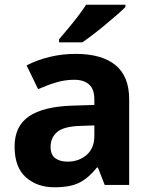

<svg xmlns="http://www.w3.org/2000/svg" viewBox="-20 -786 644 816"><path d="M302 -557Q412 -557 470.5 -509.5Q529 -462 529 -364V0H425L396 -74H392Q357 -30 318 -10Q279 10 211 10Q138 10 90 -32.5Q42 -75 42 -163Q42 -250 103 -291.5Q164 -333 286 -337L381 -340V-364Q381 -407 358.5 -427Q336 -447 296 -447Q256 -447 218 -435.5Q180 -424 142 -407L93 -508Q137 -531 190.5 -544Q244 -557 302 -557ZM323 -251Q251 -249 223 -225Q195 -201 195 -162Q195 -128 215 -113.5Q235 -99 267 -99Q315 -99 348 -127.5Q381 -156 381 -208V-253ZM513 -756Q499 -742 476 -722Q453 -702 426.5 -680Q400 -658 374.5 -638.5Q349 -619 330 -606H231V-619Q247 -638 268.5 -663.5Q290 -689 311 -716.5Q332 -744 346 -766H513Z"/></svg>

Font: Noto Sans Ethiopic
Style: Bold
Weight: 700
Designer: Monotype Design Team
Foundry: Monotype Imaging Inc.
Version: Version 2.102; ttfautohint (v1.8.4.7-5d5b)